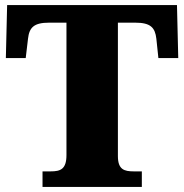

<svg xmlns="http://www.w3.org/2000/svg" viewBox="-20 -734 722 754"><path d="M147 0H537V-61H505C468 -61 443 -68 443 -121V-645H511C571 -645 589 -626 594 -582L602 -506H680L675 -714H8L3 -506H81L90 -582C95 -626 113 -645 173 -645H241V-125C241 -69 217 -61 179 -61H147Z"/></svg>

Font: Noto Serif Lao Black
Style: Regular
Weight: 900
Designer: Monotype Design Team
Foundry: Monotype Imaging Inc.
Version: Version 2.003